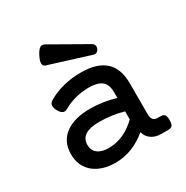

<svg xmlns="http://www.w3.org/2000/svg" viewBox="-159 -806 917 949"><g transform="rotate(-30 300.0 -332.0)"><path d="M425.3 -555.2Q437.5 -547.9 437.5 -534.2Q437.5 -529.3 435.1 -522.9Q432.1 -515.1 426 -510.3Q419.9 -505.4 412.6 -505.4Q411.1 -505.4 406.2 -506.3L171.4 -579.6Q159.2 -584 158.7 -596.7Q157.2 -611.3 171.4 -638.7Q185.1 -665.5 198.2 -672.4Q202.6 -674.8 208 -674.8Q214.4 -674.8 223.1 -670.4ZM538.1 -77.6Q555.7 -77.6 562 -69.8Q568.8 -61 568.8 -38.6Q568.8 -17.1 562.5 -8.8Q555.7 0 538.1 0H499Q468.3 0 446.8 -13.7Q421.9 -28.8 413.6 -59.1Q330.1 10.7 232.9 10.7Q194.8 10.7 163.3 0.7Q131.8 -9.3 108.9 -28.3Q62 -68.4 62 -135.7Q62 -173.8 76.4 -202.1Q90.8 -230.5 117.7 -249Q143.1 -266.6 178 -275.4Q212.9 -284.2 254.9 -284.2Q328.1 -284.2 399.9 -262.7V-295.4Q399.9 -335 380.9 -354.5Q357.9 -377.9 301.3 -377.9Q264.2 -377.9 226.3 -368.2Q188.5 -358.4 157.2 -340.3Q148.9 -335 140.6 -335Q136.7 -335 130.9 -337.4Q119.6 -342.8 109.9 -360.4Q101.1 -376.5 101.1 -388.2Q101.1 -404.8 117.7 -414.1Q156.7 -438 209 -450.7Q255.4 -461.9 305.7 -461.9Q397.9 -461.9 443.8 -419.9Q489.3 -378.9 489.3 -293.9V-117.2Q489.3 -97.7 497.6 -87.6Q505.9 -77.6 521.5 -77.6ZM399.9 -186Q335 -205.1 259.3 -205.1Q210.4 -205.1 184.6 -189Q155.3 -171.9 155.3 -135.3Q155.3 -104 177.5 -86.7Q199.7 -69.3 240.2 -69.3Q326.7 -69.3 399.9 -140.1Z"/></g></svg>

Font: Courier Prime Medium
Style: Regular
Weight: 500
Designer: Alan Dague-Greene
Foundry: Quote-Unquote Apps
Version: Version 1.202